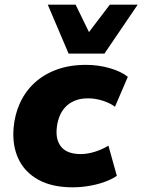

<svg xmlns="http://www.w3.org/2000/svg" viewBox="-20 -789 608 820"><path d="M290 11Q203 11 144.5 -21Q86 -53 59 -110Q32 -167 38 -242Q43 -301 66 -350.5Q89 -400 128.5 -436Q168 -472 223 -492Q278 -512 347 -512Q400 -512 448.5 -498Q497 -484 526 -461L471 -333Q450 -349 418.5 -359Q387 -369 356 -369Q324 -369 299.5 -359Q275 -349 258.5 -331Q242 -313 233 -289Q224 -265 222 -238Q218 -188 243.5 -159.5Q269 -131 325 -131Q354 -131 385.5 -141Q417 -151 443 -167L479 -38Q457 -23 426.5 -12Q396 -1 360.5 5Q325 11 290 11ZM273 -560 184 -769H303L360 -652L449 -769H568L426 -560Z"/></svg>

Font: Nunito Sans 9pt Black
Style: Italic
Weight: 900
Italic angle: -9°
Version: Version 3.101;gftools[0.9.27]